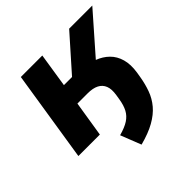

<svg xmlns="http://www.w3.org/2000/svg" viewBox="-178 -647 986 986"><g transform="rotate(-45 315.0 -154.0)"><path d="M304 188 260 76Q304 64 329.5 47.5Q355 31 368.5 5.5Q382 -20 388 -59L392 -84Q398 -122 388.5 -146Q379 -170 355.5 -182Q332 -194 294 -194H220L189 0H33L111 -496H267L238 -310H297L462 -496H630L408 -243L360 -300Q407 -300 444.5 -286Q482 -272 508.5 -246Q535 -220 546 -181Q557 -142 549 -90L544 -60Q537 -18 523 20.5Q509 59 482.5 90.5Q456 122 412.5 146.5Q369 171 304 188Z"/></g></svg>

Font: Nunito Sans 10pt ExtraBold
Style: Italic
Weight: 800
Italic angle: -9°
Designer: Vernon Adams
Foundry: Vernon Adams
Version: Version 3.101;gftools[0.9.27]